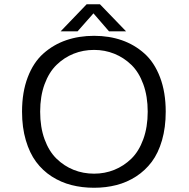

<svg xmlns="http://www.w3.org/2000/svg" viewBox="-20 -875 890 906"><path d="M575 -727H494.5L421 -812L346 -727H266L389 -855H451.5ZM424 11Q367 11 317.2 -1.8Q267.5 -14.5 224.2 -42.2Q181 -70 150.2 -111.5Q119.5 -153 101.8 -213.2Q84 -273.5 84 -348Q84 -440 110.8 -510.2Q137.5 -580.5 184.8 -622.5Q232 -664.5 292.2 -685.2Q352.5 -706 424 -706Q495 -706 554.8 -685.2Q614.5 -664.5 661.5 -622.5Q708.5 -580.5 735.2 -510.2Q762 -440 762 -348Q762 -273.5 744.5 -213Q727 -152.5 696 -111.2Q665 -70 622 -42.2Q579 -14.5 529.5 -1.8Q480 11 424 11ZM424 -55.5Q474.5 -55.5 519.2 -73.5Q564 -91.5 599.8 -126.2Q635.5 -161 656.2 -218.2Q677 -275.5 677 -348Q677 -420.5 656.2 -477.5Q635.5 -534.5 599.8 -569Q564 -603.5 519.2 -621.5Q474.5 -639.5 424 -639.5Q372.5 -639.5 327.5 -621.5Q282.5 -603.5 246.8 -568.8Q211 -534 190.2 -477.2Q169.5 -420.5 169.5 -348Q169.5 -275 190.2 -218Q211 -161 246.8 -126.2Q282.5 -91.5 327.5 -73.5Q372.5 -55.5 424 -55.5Z"/></svg>

Font: League Mono Wide Light
Style: Regular
Weight: 300
Width: 8
Designer: Tyler Finck
Foundry: The League of Moveable Type / Tyler Finck
Version: Version 2.210